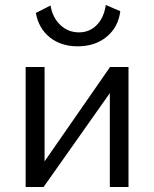

<svg xmlns="http://www.w3.org/2000/svg" viewBox="-20 -751 619 771"><path d="M292 -565Q225 -565 180 -601Q135 -637 124 -699L183 -729Q191 -680 222.5 -650.5Q254 -621 297 -621Q339 -621 368 -650Q397 -679 405 -731L463 -706Q455 -642 408.5 -603.5Q362 -565 292 -565ZM83 0V-482H159V-103L422 -482H496V0H421V-377L155 0Z"/></svg>

Font: Cantarell
Style: Regular
Weight: 400
Designer: Dave Crossland, Nikolaus Waxweiler, Florian Fecher, Jacques Le Bailly, Eben Sorkin, Alexei Vanyashin, Alexios Zavras, Em
Version: Version 0.303